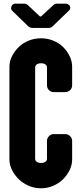

<svg xmlns="http://www.w3.org/2000/svg" viewBox="-20 -1007 441 1038"><path d="M370 -145Q370 -115 356.5 -87.5Q343 -60 321 -38Q299 -16 267.5 -2.5Q236 11 202 11Q167 11 135.5 -2.5Q104 -16 81.5 -38Q59 -60 45 -87.5Q31 -115 31 -145V-646Q31 -676 45 -703.5Q59 -731 81.5 -753Q104 -775 135.5 -787.5Q167 -800 202 -800Q236 -800 267.5 -787.5Q299 -775 321 -753Q343 -731 356.5 -703.5Q370 -676 370 -646V-546Q370 -530 359 -519.5Q348 -509 332 -509H270Q256 -509 245 -519.5Q234 -530 234 -546V-641Q234 -653 225 -659Q216 -665 202 -665Q188 -665 179 -659Q170 -653 170 -641V-149Q170 -138 179 -132Q188 -126 202 -126Q216 -126 225 -132Q234 -138 234 -149V-245Q234 -260 245 -271Q256 -282 270 -282H332Q348 -282 359 -271Q370 -260 370 -245ZM43 -952Q42 -956 41 -957.5Q40 -959 40 -964Q40 -972 46 -979.5Q52 -987 62 -987H114Q123 -987 132 -978L196 -918H202L267 -978Q276 -987 285 -987H337Q345 -987 352.5 -980.5Q360 -974 360 -964Q360 -957 355 -952L273 -873Q265 -864 258.5 -860Q252 -856 243 -856H157Q146 -856 139 -860Q132 -864 124 -873Z"/></svg>

Font: H.H. Samuel
Style: Regular
Weight: 900
Width: 1
Designer: deFharo
Foundry: deFharo
Version: Version 1.009